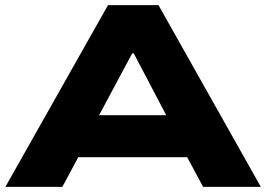

<svg xmlns="http://www.w3.org/2000/svg" viewBox="-20 -725 1033 745"><path d="M1 0 399 -705H595L992 0H768L665 -192L755 -115H235L325 -192L222 0ZM493 -518 342 -236 302 -278H688L647 -236L499 -518Z"/></svg>

Font: Nunito Sans 7pt Expanded Black
Style: Regular
Weight: 900
Width: 7
Designer: Vernon Adams
Foundry: Vernon Adams
Version: Version 3.101;gftools[0.9.27]